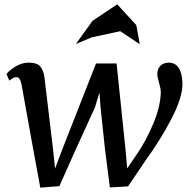

<svg xmlns="http://www.w3.org/2000/svg" viewBox="-20 -856 880 886"><path d="M56 -500Q47 -500 40.5 -496Q34 -492 23 -484L10 -514Q19 -528 49 -547.5Q79 -567 113 -567Q149 -567 164.5 -550.5Q180 -534 185 -500L224 -174L234 -78L273 -181L423 -563H518L559 -168L567 -79L618 -154Q656 -211 688 -287Q720 -363 722 -430Q722 -447 713 -478Q706 -501 706 -515Q706 -538 720.5 -552.5Q735 -567 758 -567Q820 -567 822 -468Q822 -405 770.5 -306.5Q719 -208 656 -122L571 4L487 9L465 -163L444 -361L439 -429L418 -360L328 -163L254 3L166 10L134 -163L79 -468Q75 -485 70 -492.5Q65 -500 56 -500ZM521 -836 609 -740 625 -652 535 -712 404 -684 330 -653 407 -760Z"/></svg>

Font: Koeln Type Serif
Style: Italic
Weight: 400
Italic angle: -8°
Designer: Eben Sorkin
Foundry: Eben Sorkin
Version: Version 2.002